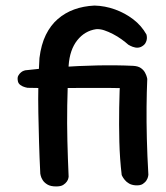

<svg xmlns="http://www.w3.org/2000/svg" viewBox="-20 -668 597 691"><path d="M182 3Q162 3 150.5 -4Q139 -11 133.5 -20Q128 -29 126.5 -36Q125 -43 125 -43Q122 -103 120.5 -157Q119 -211 118 -261.5Q117 -312 118 -361Q119 -410 122 -459Q128 -508 145 -542.5Q162 -577 188 -599.5Q214 -622 247 -634Q280 -646 320 -648Q358 -647 394 -634Q430 -621 459.5 -598.5Q489 -576 507 -544Q507 -544 508 -539.5Q509 -535 508.5 -528Q508 -521 503.5 -513Q499 -505 487 -499Q477 -495 467 -497Q457 -499 449.5 -503Q442 -507 442 -507Q432 -516 417.5 -526.5Q403 -537 386.5 -545.5Q370 -554 355 -559Q340 -564 326 -563Q285 -557 258 -523Q231 -489 227 -432Q223 -354 222 -288.5Q221 -223 222.5 -161.5Q224 -100 227 -32Q227 -32 226 -26.5Q225 -21 220.5 -14.5Q216 -8 207.5 -2.5Q199 3 182 3ZM44 -378Q42 -389 46 -396Q50 -403 55.5 -407.5Q61 -412 66 -413.5Q71 -415 71 -415Q130 -422 196 -426.5Q262 -431 329.5 -432.5Q397 -434 461 -431Q461 -431 468.5 -429Q476 -427 485 -422Q494 -417 500.5 -407.5Q507 -398 507 -384Q506 -372 500.5 -365Q495 -358 488 -355Q481 -352 475.5 -351Q470 -350 470 -350Q425 -351 374.5 -351.5Q324 -352 272 -351.5Q220 -351 170.5 -351Q121 -351 79 -352Q79 -352 70.5 -354Q62 -356 53.5 -362Q45 -368 44 -378ZM468 -1Q454 -2 444.5 -7.5Q435 -13 429 -20.5Q423 -28 420.5 -33Q418 -38 418 -38Q411 -97 409.5 -158.5Q408 -220 409 -280.5Q410 -341 413 -396Q413 -396 414 -401Q415 -406 419.5 -413.5Q424 -421 434 -426Q444 -431 460 -431Q477 -430 487 -423Q497 -416 502 -406.5Q507 -397 508.5 -390.5Q510 -384 510 -384Q508 -338 507.5 -284Q507 -230 508.5 -169Q510 -108 514 -39Q514 -39 513 -33Q512 -27 507.5 -19.5Q503 -12 494 -6Q485 0 468 -1Z"/></svg>

Font: Sour Gummy
Style: Regular
Weight: 400
Designer: Stefie Justprince
Foundry: Eifetstype
Version: Version 1.000